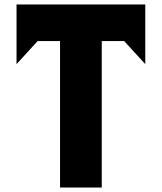

<svg xmlns="http://www.w3.org/2000/svg" viewBox="-20 -845 729 865"><path d="M54.5 -556 149.5 -660H250.5V0H438.5V-660H539.5L634.5 -556V-825H54.5Z"/></svg>

Font: Sztylet
Style: Bd
Weight: 700
Foundry: Cannot Into Space Fonts, PlusOne Fonts
Version: Version 0.12